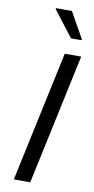

<svg xmlns="http://www.w3.org/2000/svg" viewBox="-100 -954 489 996"><g transform="rotate(10 144.5 -456.5)"><path d="M49.6 0 196.6 -688H283.1L136.1 0ZM214.4 -772.1 109.9 -907.8 110.9 -912.8H194.5L270.8 -777.2L269.8 -772.1Z"/></g></svg>

Font: Saira Thin
Style: Italic
Weight: 100
Italic angle: -12°
Designer: Hector Gatti with collaboration of the Omnibus-Type team
Foundry: Omnibus-Type
Version: Version 1.101